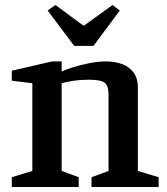

<svg xmlns="http://www.w3.org/2000/svg" viewBox="-20 -746 668 766"><path d="M27 0V-39L109 -64V-414L27 -424V-464L188 -501H226V-461Q241 -468 271 -477.5Q301 -487 336 -494Q371 -501 403 -501Q437 -501 465.5 -491Q494 -481 512 -458Q530 -435 530 -396V-64L613 -39V0H345V-39L413 -64V-367Q413 -405 397 -416.5Q381 -428 333 -428Q301 -428 274.5 -424Q248 -420 226 -414V-64L294 -39V0ZM276 -563 170 -704 201 -726 314 -643 429 -726 458 -704 353 -563Z"/></svg>

Font: Manuale SemiBold
Style: Regular
Weight: 600
Version: Version 1.002